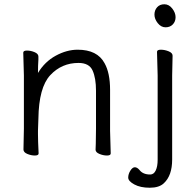

<svg xmlns="http://www.w3.org/2000/svg" viewBox="-20 -718 895 900"><path d="M750.5 -698Q772 -698 787.5 -678Q803 -658 803 -637.5Q803 -617 790 -603.5Q777 -590 756 -590Q735 -590 719.5 -609.5Q704 -629 704 -649.5Q704 -670 716.5 -684Q729 -698 750.5 -698ZM789 -457 787 -364V30Q787 105 748 141Q726 162 682 162Q638 162 609.5 146.5Q581 131 581 114.5Q581 98 591 82Q601 66 612 66Q623 66 634 79Q650 100 684 100Q701 100 710 81Q719 62 719 31V-364L716 -475Q716 -485 734 -485Q752 -485 770.5 -477.5Q789 -470 789 -457ZM496 -105 499 1Q499 11 481.5 11Q464 11 446 3.5Q428 -4 428 -16V-17Q429 -25 429 -44L430 -115V-293Q430 -352 414 -387.5Q398 -423 348 -423Q269 -423 215.5 -365.5Q162 -308 160 -162Q159 -129 158 -105V-89Q158 -59 161 1Q161 11 143.5 11Q126 11 108 3.5Q90 -4 90 -17L92 -115V-364L89 -471Q89 -481 106.5 -481Q124 -481 142 -473.5Q160 -466 160 -453V-439Q158 -411 158 -376Q190 -429 241.5 -457Q293 -485 344 -485Q436 -485 470 -422Q496 -376 496 -297Z"/></svg>

Font: QiushuiShotai
Style: Regular
Weight: 600
Designer: Fontworks Inc.
Foundry: Fontworks Inc.
Version: Version 1.250